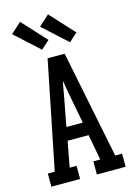

<svg xmlns="http://www.w3.org/2000/svg" viewBox="-143 -1056 787 1129"><g transform="rotate(-15 250.0 -492.0)"><path d="M24 0V-80H66L198 -735H302L434 -80H476V0H301V-80H343L314 -236H186L157 -80H199V0ZM300 -316 267 -490Q263 -514 258.5 -537.5Q254 -561 250 -585Q246 -561 241.5 -537.5Q237 -514 233 -490L200 -316ZM350 -792 203 -926 267 -984 401 -838ZM180 -792 33 -926 97 -984 231 -838Z"/></g></svg>

Font: Iosevka Slab Medium
Style: Regular
Weight: 500
Monospace: yes
Designer: Belleve Invis
Foundry: Belleve Invis
Version: Version 11.1.1; ttfautohint (v1.8.3)